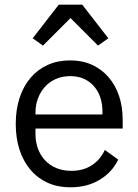

<svg xmlns="http://www.w3.org/2000/svg" viewBox="-20 -785 589 817"><path d="M47 0ZM279 12Q226 12 183.5 -7Q141 -26 110.5 -61.5Q80 -97 63.5 -146.5Q47 -196 47 -258Q47 -319 63.5 -369Q80 -419 110.5 -454.5Q141 -490 183.5 -509Q226 -528 279 -528Q331 -528 372 -509Q413 -490 442 -456.5Q471 -423 486.5 -377Q502 -331 502 -276V-238H131V-214Q131 -181 141.5 -152.5Q152 -124 171.5 -103Q191 -82 219.5 -70Q248 -58 284 -58Q333 -58 369.5 -81Q406 -104 426 -147L483 -106Q458 -53 405 -20.5Q352 12 279 12ZM279 -461Q246 -461 219 -449.5Q192 -438 172.5 -417Q153 -396 142 -367.5Q131 -339 131 -305V-298H416V-309Q416 -378 378.5 -419.5Q341 -461 279 -461ZM330 -765 441 -622 397 -591 280 -708 163 -591 119 -622 230 -765Z"/></svg>

Font: Aneliza
Style: Regular
Weight: 400
Designer: Mike Abbink, Paul van der Laan, Pieter van Rosmalen
Foundry: Bold Monday
Version: Version 3.001;September 8, 2019;FontCreator 11.5.0.2425 64-b